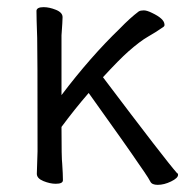

<svg xmlns="http://www.w3.org/2000/svg" viewBox="-20 -504 540 537"><path d="M421 13Q405 13 400.5 4Q396 -5 383 -24L365 -50Q341 -86 228 -244Q189 -199 152 -149Q152 -60 154 -46Q156 -17 156 0Q156 10 136 10Q120 10 101.5 2.5Q83 -5 83 -18L85 -81Q85 -378 84 -398Q82 -454 82 -474Q83 -484 102 -484Q118 -484 136.5 -476.5Q155 -469 155 -456Q155 -446 152 -405Q152 -309 152 -238Q233 -345 315 -424Q344 -454 368 -472Q373 -475 382 -475Q391 -475 405 -468Q439 -452 440 -436Q441 -431 436 -428Q416 -414 394 -401.5Q372 -389 339 -360Q313 -337 268 -288Q443 -56 475 -20Q478 -19 478 -15Q478 -6 458.5 3.5Q439 13 421 13Z"/></svg>

Font: LXGW WenKai Mono TC
Style: Regular
Weight: 400
Designer: LXGW / Fontworks Inc.
Foundry: LXGW / Fontworks Inc.
Version: Version 1.330